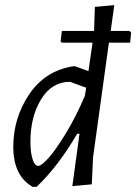

<svg xmlns="http://www.w3.org/2000/svg" viewBox="-20 -724 533 751"><path d="M273 -465 326 -446 342 -557H223L217 -562L222 -603H348L351 -697L427 -704L413 -603H487L493 -596L489 -557H406L344 -109L339 -3L263 4L291 -201H282Q208 -74 123 7H108Q32 -36 32 -150Q32 -263 94.5 -355.5Q157 -448 268 -465ZM99 -169Q99 -135 104.5 -112.5Q110 -90 116.5 -82.5Q123 -75 130 -75Q141 -75 168 -104Q195 -133 235.5 -199Q276 -265 312 -349L317 -381L254 -404Q183 -404 141 -336Q99 -268 99 -169Z"/></svg>

Font: Alegreya Sans
Style: Italic
Weight: 400
Italic angle: -7°
Designer: Juan Pablo del Peral
Foundry: Huerta Tipografica
Version: Version 2.007